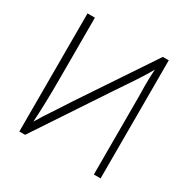

<svg xmlns="http://www.w3.org/2000/svg" viewBox="-162 -837 994 1011"><g transform="rotate(30 335.0 -331.0)"><path d="M131 -690V-308Q131 -167 124 -54Q146 -93 200 -173L248 -247L544 -690H580V28H539V-449L538 -513Q538 -563 541 -611Q514 -561 452 -470L411 -409L121 28H86V-690Z"/></g></svg>

Font: Gmarket Sans TTF Light
Style: Regular
Weight: 300
Designer: Creative Director : Sungho Lee; Art Director : Kiwoong Choi; Project Manager : Sori Yang, Jongwook Yoon; Font Designer :
Foundry: Sandoll Inc.
Version: Version 1.000;hotconv 1.0.109;makeotfexe 2.5.65596